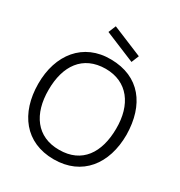

<svg xmlns="http://www.w3.org/2000/svg" viewBox="-223 -1129 1220 1300"><g transform="rotate(30 387.0 -479.5)"><path d="M514.6 -818.8 278.1 -916.7 302.1 -975 538.5 -877.1ZM387.5 15.6C608.3 15.6 732.3 -145.8 732.3 -375C729.2 -607.3 611.5 -762.5 387.5 -764.6C169.8 -767.7 40.6 -603.1 41.7 -375C42.7 -146.9 164.6 15.6 387.5 15.6ZM387.5 -58.3C212.5 -57.3 121.9 -186.5 122.9 -375C122.9 -562.5 209.4 -690.6 387.5 -691.7C559.4 -691.7 653.1 -562.5 651 -375C650 -187.5 565.6 -58.3 387.5 -58.3Z"/></g></svg>

Font: Manrope3
Style: Regular
Weight: 400
Width: 4
Designer: Mikhail Sharanda
Foundry: Mikhail Sharanda
Version: Version 3.000;PS 003.000;hotconv 1.0.88;makeotf.lib2.5.64775